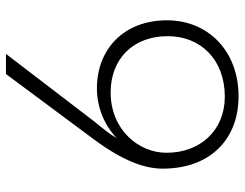

<svg xmlns="http://www.w3.org/2000/svg" viewBox="-106 -680 802 629"><g transform="rotate(-90 294.5 -365.0)"><path d="M433 -746H367L153 -458C84 -365 57 -293 57 -233C57 -77 153 16 294 16C442 16 543 -83 543 -219C543 -357 451 -448 320 -448C256 -448 197 -422 157 -383C170 -406 188 -428 211 -456ZM293 -29C181 -29 109 -111 109 -220C109 -310 183 -403 307 -403C415 -403 491 -331 491 -216C491 -108 414 -29 293 -29Z"/></g></svg>

Font: Spoqa Han Sans Neo Light
Style: Regular
Weight: 300
Designer: [Spoqa Han Sans Neo] Dong-huui Kim  Younghwa Kang  Yujin Lee  [Noto Sans] Ryoko NISHIZUKA  (kana & ideographs); Paul D. 
Foundry: Spoqa (http://www.spoqa-han-sans.com)
Version: Version 1.000